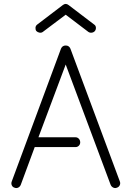

<svg xmlns="http://www.w3.org/2000/svg" viewBox="-20 -949 670 979"><path d="M54 8Q44 5 40 -4.5Q36 -14 40 -24L291 -701Q298 -717 315 -717Q332 -717 339 -701L591 -24Q595 -14 590.5 -4.5Q586 5 576 8Q567 12 557.5 7.5Q548 3 544 -7L315 -620L176 -249H365Q375 -249 382 -241.5Q389 -234 389 -223Q389 -213 382 -206Q375 -199 365 -199H157L86 -7Q82 3 73 7.5Q64 12 54 8ZM198 -786Q191 -781 181.5 -782.5Q172 -784 165 -791Q160 -799 161 -808.5Q162 -818 170 -824L300 -923Q315 -935 330 -923L460 -824Q468 -819 469 -809Q470 -799 464 -791Q458 -784 448.5 -782.5Q439 -781 431 -786L315 -874Z"/></svg>

Font: Kurewa Gothic CJK TC Regular
Style: Regular
Weight: 400
Designer: Max Yao
Foundry: Max-Everyday
Version: Version 1.071; ttfautohint (v1.8.3)